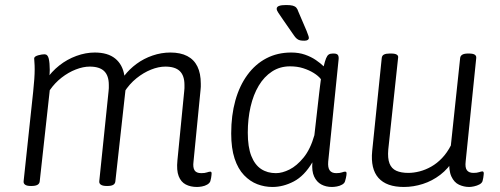

<svg xmlns="http://www.w3.org/2000/svg" viewBox="-20 -738 1990 764"><path d="M764 6Q738 6 719 -4Q700 -14 691 -37Q682 -60 686 -100L713 -375Q714 -380 714 -387Q714 -394 714 -400Q714 -437 695.5 -455Q677 -473 638 -473Q611 -473 581 -461Q551 -449 523 -426.5Q495 -404 474 -371L481 -395L439 -16Q438 -7 430.5 -2.5Q423 2 408 2H404Q389 2 381.5 -3Q374 -8 375 -17L412 -375Q413 -381 413 -387.5Q413 -394 413 -400Q413 -437 394.5 -455Q376 -473 337 -473Q311 -473 281.5 -461.5Q252 -450 225 -429Q198 -408 178 -379L138 -16Q136 2 106 2H102Q87 2 80 -3Q73 -8 74 -17L112 -373Q115 -401 116.5 -423.5Q118 -446 118 -462Q118 -479 117 -489.5Q116 -500 116 -505Q116 -510 120.5 -513Q125 -516 132 -518Q139 -520 145.5 -521Q152 -522 157 -522Q170 -522 174 -504.5Q178 -487 178 -460Q178 -444 175.5 -427.5Q173 -411 170 -398L162 -419Q185 -453 216 -477.5Q247 -502 284 -515.5Q321 -529 357 -529Q409 -529 438.5 -505Q468 -481 475 -437Q495 -463 523.5 -484Q552 -505 587 -517Q622 -529 658 -529Q698 -529 725 -515Q752 -501 765.5 -473.5Q779 -446 779 -405Q779 -399 779 -392.5Q779 -386 778 -380L750 -95Q747 -72 754 -60.5Q761 -49 781 -49Q795 -49 803.5 -52Q812 -55 817 -55Q819 -55 820.5 -53.5Q822 -52 822 -48Q822 -46 821.5 -41Q821 -36 820 -30Q819 -24 817 -17Q814 -9 804.5 -3.5Q795 2 783.5 4Q772 6 764 6Z M1064 6Q1033 6 1004 -5Q975 -16 951 -41Q927 -66 913.5 -107Q900 -148 900 -207Q900 -279 916.5 -338Q933 -397 964.5 -440Q996 -483 1040 -506Q1084 -529 1139 -529Q1169 -529 1193.5 -520.5Q1218 -512 1237 -499Q1256 -486 1268 -474Q1273 -495 1277.5 -506Q1282 -517 1288 -521Q1294 -525 1304 -525H1308Q1321 -525 1325 -518.5Q1329 -512 1327 -498L1286 -95Q1284 -71 1292 -60Q1300 -49 1318 -49Q1332 -49 1340.5 -52Q1349 -55 1353 -55Q1356 -55 1357.5 -53.5Q1359 -52 1359 -48Q1359 -46 1358.5 -41Q1358 -36 1356.5 -30Q1355 -24 1353 -17Q1351 -9 1341.5 -3.5Q1332 2 1320.5 4Q1309 6 1301 6Q1277 6 1258.5 -4Q1240 -14 1230 -35.5Q1220 -57 1223 -92Q1191 -38 1149 -16Q1107 6 1064 6ZM1078 -49Q1103 -49 1132 -63.5Q1161 -78 1188 -111Q1215 -144 1231 -200L1250 -367Q1252 -381 1253.5 -396Q1255 -411 1257 -423Q1247 -436 1228.5 -447.5Q1210 -459 1186.5 -466.5Q1163 -474 1134 -474Q1094 -474 1062.5 -453.5Q1031 -433 1009.5 -397Q988 -361 977 -313Q966 -265 966 -210Q966 -153 980 -117.5Q994 -82 1019 -65.5Q1044 -49 1078 -49ZM1191 -576Q1181 -576 1174 -577.5Q1167 -579 1161 -584Q1155 -589 1149 -598L1106 -660Q1093 -679 1087 -688Q1081 -697 1081 -703Q1081 -711 1090.5 -714.5Q1100 -718 1118 -718Q1136 -718 1145 -715.5Q1154 -713 1159 -707.5Q1164 -702 1167 -692L1200 -615Q1204 -604 1206.5 -597.5Q1209 -591 1209 -587Q1209 -582 1204.5 -579Q1200 -576 1191 -576Z M1587 6Q1518 6 1486 -30Q1454 -66 1461 -137L1499 -507Q1500 -517 1508 -521Q1516 -525 1530 -525H1537Q1552 -525 1559 -520.5Q1566 -516 1564 -507L1525 -143Q1522 -108 1530 -87.5Q1538 -67 1557 -58.5Q1576 -50 1605 -50Q1626 -50 1649.5 -56Q1673 -62 1696 -75Q1719 -88 1739 -109Q1759 -130 1774 -159L1811 -507Q1813 -525 1842 -525H1846Q1862 -525 1869 -520.5Q1876 -516 1875 -507L1833 -96Q1830 -71 1838 -60.5Q1846 -50 1864 -50Q1878 -50 1886.5 -53Q1895 -56 1900 -56Q1902 -56 1903.5 -54Q1905 -52 1905 -48Q1905 -47 1904.5 -42Q1904 -37 1903 -30.5Q1902 -24 1900 -17Q1897 -9 1887.5 -4Q1878 1 1866.5 3.5Q1855 6 1847 6Q1826 6 1806.5 -3Q1787 -12 1776 -36Q1765 -60 1768 -104L1787 -105Q1764 -67 1732 -42.5Q1700 -18 1662.5 -6Q1625 6 1587 6Z"/></svg>

Font: Asap Light
Style: Italic
Weight: 300
Italic angle: -6°
Designer: Pablo Cosgaya
Foundry: Omnibus-Type
Version: Version 3.001